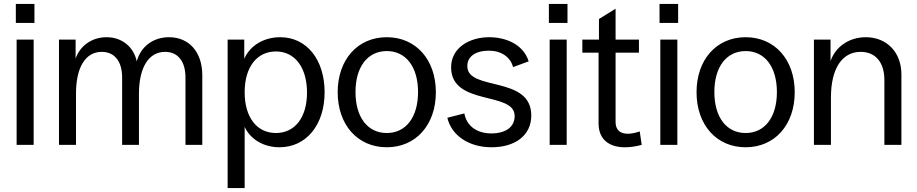

<svg xmlns="http://www.w3.org/2000/svg" viewBox="-20 -732 4635 970"><path d="M64 0H150V-532H64ZM60 -616H154V-712H60Z M278 0H364V-260C364 -392 412 -470 494 -470C559 -470 597 -422 597 -340V0H682V-258C682 -391 731 -470 814 -470C879 -470 917 -422 917 -340V0H1002V-352C1002 -468 936 -544 834 -544C754 -544 691 -497 671 -422C655 -495 597 -544 518 -544C445 -544 384 -501 362 -436V-532H278Z M1130 218H1216V-91C1245 -28 1312 12 1392 12C1527 12 1620 -101 1620 -266C1620 -431 1529 -544 1396 -544C1313 -544 1243 -502 1214 -435V-532H1130ZM1374 -60C1277 -60 1216 -140 1216 -266C1216 -392 1277 -472 1374 -472C1470 -472 1531 -391 1531 -264C1531 -139 1470 -60 1374 -60Z M1934 12C2081 12 2182 -101 2182 -266C2182 -431 2081 -544 1934 -544C1787 -544 1686 -431 1686 -266C1686 -101 1787 12 1934 12ZM1934 -60C1837 -60 1776 -140 1776 -267C1776 -394 1837 -474 1934 -474C2031 -474 2092 -394 2092 -267C2092 -140 2031 -60 1934 -60Z M2463 12C2584 12 2664 -49 2664 -148C2665 -352 2342 -270 2341 -397C2340 -446 2382 -476 2450 -476C2512 -476 2559 -444 2572 -393L2651 -422C2624 -508 2536 -544 2451 -544C2351 -544 2259 -490 2259 -392C2259 -195 2579 -272 2580 -147C2581 -90 2534 -58 2462 -58C2389 -58 2337 -96 2326 -159L2240 -137C2261 -48 2348 12 2463 12Z M2757 0H2843V-532H2757ZM2753 -616H2847V-712H2753Z M3222 0 3212 -68C3135 -42 3090 -60 3090 -116V-466H3208V-532H3090V-688L3006 -636V-532H2922V-466H3004V-108C3004 -7 3089 35 3222 0Z M3316 0H3402V-532H3316ZM3312 -616H3406V-712H3312Z M3747 12C3894 12 3995 -101 3995 -266C3995 -431 3894 -544 3747 -544C3600 -544 3499 -431 3499 -266C3499 -101 3600 12 3747 12ZM3747 -60C3650 -60 3589 -140 3589 -267C3589 -394 3650 -474 3747 -474C3844 -474 3905 -394 3905 -267C3905 -140 3844 -60 3747 -60Z M4092 0H4178V-240C4178 -385 4234 -470 4328 -470C4403 -470 4448 -417 4448 -328V0H4534V-356C4534 -468 4460 -544 4354 -544C4269 -544 4200 -495 4176 -423V-532H4092Z"/></svg>

Font: Ronzino
Style: Regular
Weight: 400
Designer: Nunzio Mazzaferro
Foundry: Collletttivo
Version: Version 1.000;Glyphs 3.3 (3337)